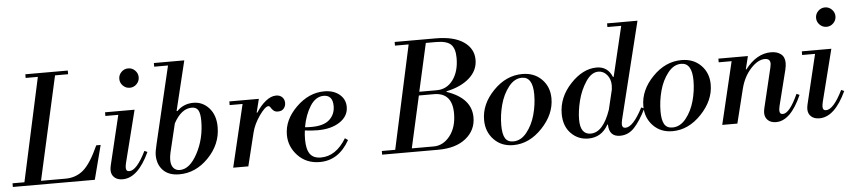

<svg xmlns="http://www.w3.org/2000/svg" viewBox="-66 -1022 5764 1302"><g transform="rotate(-5 2815.5 -370.5)"><path d="M129 -729V-754H418V-729H329L172 -25H339Q410 -25 461 -68.5Q512 -112 566 -232H596L536 0H-22V-25H59L212 -729Z M645 -425V-450H846L757 -97Q752 -76 752 -63Q752 -38 774 -38Q825 -38 888 -166L908 -157Q829 13 725 13Q689 13 668.5 -6Q648 -25 648 -56Q648 -69 652 -87L733 -425ZM780.5 -620.5Q761 -640 761 -667Q761 -694 780.5 -713.5Q800 -733 827 -733Q854 -733 873.5 -713.5Q893 -694 893 -667Q893 -640 873.5 -620.5Q854 -601 827 -601Q800 -601 780.5 -620.5Z M1004 -729V-754H1211L1129 -416H1135Q1181 -462 1247 -462Q1310 -462 1353.5 -413.5Q1397 -365 1397 -284Q1397 -167 1310 -77Q1223 13 1111 13Q1039 13 1000.5 -27Q962 -67 962 -131Q962 -155 974 -204L1098 -729ZM1233 -430Q1162 -430 1110 -334L1063 -138Q1057 -110 1057 -90Q1057 -54 1073 -35Q1089 -16 1117 -16Q1184 -16 1237 -115Q1290 -214 1290 -335Q1290 -386 1277 -408Q1264 -430 1233 -430Z M1491 -425V-450H1692L1669 -358H1674Q1703 -404 1739 -433Q1775 -462 1810 -462Q1836 -462 1851.5 -446.5Q1867 -431 1867 -407Q1867 -385 1853.5 -369Q1840 -353 1814 -353Q1794 -353 1783 -363.5Q1772 -374 1766 -384.5Q1760 -395 1752 -395Q1730 -395 1690 -338.5Q1650 -282 1636 -224L1581 0H1478L1579 -425Z M2138 -462Q2201 -462 2241 -429Q2281 -396 2281 -344Q2281 -281 2222.5 -242Q2164 -203 2072 -203Q2034 -203 1984 -209Q1980 -181 1980 -148Q1980 -81 2003 -49Q2026 -17 2077 -17Q2180 -17 2250 -133L2270 -119Q2196 13 2067 13Q1976 13 1918 -48Q1860 -109 1860 -190Q1860 -292 1946.5 -377Q2033 -462 2138 -462ZM2131 -432Q2077 -432 2039.5 -373.5Q2002 -315 1987 -231Q2001 -229 2031 -229Q2115 -229 2154 -265Q2193 -301 2193 -357Q2193 -432 2131 -432Z M2643 -754H2922Q3046 -754 3112.5 -708Q3179 -662 3179 -586Q3179 -514 3121.5 -462.5Q3064 -411 2964 -390V-386Q3131 -329 3131 -198Q3131 -111 3062.5 -55.5Q2994 0 2873 0H2492V-25H2583L2736 -729H2643ZM2877 -378H2775L2696 -25H2845Q2910 -25 2956 -83.5Q3002 -142 3002 -236Q3002 -378 2877 -378ZM2922 -729H2853L2780 -403H2898Q2968 -403 3010 -460.5Q3052 -518 3052 -609Q3052 -673 3024 -701Q2996 -729 2922 -729Z M3386 -12Q3438 -12 3477.5 -61Q3517 -110 3536 -178.5Q3555 -247 3555 -317Q3555 -437 3481 -437Q3430 -437 3390.5 -386.5Q3351 -336 3332.5 -266.5Q3314 -197 3314 -127Q3314 -69 3330.5 -40.5Q3347 -12 3386 -12ZM3384 13Q3303 13 3252 -40.5Q3201 -94 3201 -174Q3201 -282 3288.5 -372Q3376 -462 3486 -462Q3567 -462 3618 -410.5Q3669 -359 3669 -280Q3669 -172 3581 -79.5Q3493 13 3384 13Z M4089 -729V-754H4296L4134 -97Q4129 -76 4129 -63Q4129 -38 4152 -38Q4204 -38 4270 -166L4290 -157Q4250 -76 4209 -31.5Q4168 13 4111 13Q4036 13 4035 -70H4031Q3985 13 3895 13Q3825 13 3777 -36.5Q3729 -86 3729 -169Q3729 -282 3813.5 -372Q3898 -462 3992 -462Q4067 -462 4097 -389H4102L4183 -729ZM4050 -170 4082 -304Q4084 -324 4084 -333Q4084 -375 4060 -404Q4036 -433 4001 -433Q3954 -433 3916 -376Q3878 -319 3860.5 -248.5Q3843 -178 3843 -120Q3843 -19 3914 -19Q3998 -19 4050 -170Z M4470 -12Q4522 -12 4561.5 -61Q4601 -110 4620 -178.5Q4639 -247 4639 -317Q4639 -437 4565 -437Q4514 -437 4474.5 -386.5Q4435 -336 4416.5 -266.5Q4398 -197 4398 -127Q4398 -69 4414.5 -40.5Q4431 -12 4470 -12ZM4468 13Q4387 13 4336 -40.5Q4285 -94 4285 -174Q4285 -282 4372.5 -372Q4460 -462 4570 -462Q4651 -462 4702 -410.5Q4753 -359 4753 -280Q4753 -172 4665 -79.5Q4577 13 4468 13Z M4820 -425V-450H5021L4999 -361H5003Q5081 -462 5179 -462Q5220 -462 5246 -442Q5272 -422 5272 -381Q5272 -362 5266 -336L5206 -97Q5201 -76 5201 -63Q5201 -38 5223 -38Q5269 -38 5327 -166L5347 -157Q5272 13 5173 13Q5138 13 5117.5 -6Q5097 -25 5097 -56Q5097 -69 5101 -87L5166 -359Q5170 -379 5170 -386Q5170 -420 5133 -420Q5086 -420 5037 -366.5Q4988 -313 4968 -234L4910 0H4807L4908 -425Z M5388 -425V-450H5589L5500 -97Q5495 -76 5495 -63Q5495 -38 5517 -38Q5568 -38 5631 -166L5651 -157Q5572 13 5468 13Q5432 13 5411.5 -6Q5391 -25 5391 -56Q5391 -69 5395 -87L5476 -425ZM5523.5 -620.5Q5504 -640 5504 -667Q5504 -694 5523.5 -713.5Q5543 -733 5570 -733Q5597 -733 5616.5 -713.5Q5636 -694 5636 -667Q5636 -640 5616.5 -620.5Q5597 -601 5570 -601Q5543 -601 5523.5 -620.5Z"/></g></svg>

Font: Libre Bodoni
Style: Italic
Weight: 400
Italic angle: -13°
Designer: Pablo Impallari, Rodrigo Fuenzalida
Foundry: Pablo Impallari, Rodrigo Fuenzalida
Version: Version 1.001